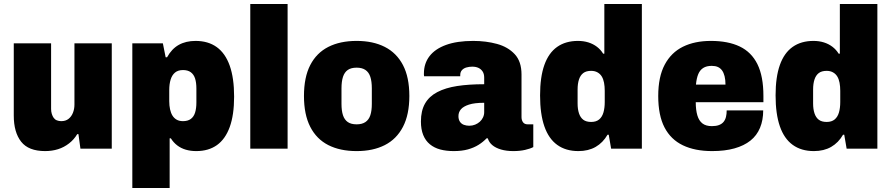

<svg xmlns="http://www.w3.org/2000/svg" viewBox="-20 -745 4467 962"><path d="M206 12Q123 12 86 -35Q49 -82 49 -166V-528H236V-199Q236 -186 239.5 -174.5Q243 -163 249 -154.5Q255 -146 265 -142Q275 -138 287 -138Q309 -138 323.5 -149.5Q338 -161 345.5 -180Q353 -199 353 -221V-528H540V0H383L373 -73H367Q351 -46 326 -26.5Q301 -7 271 2.5Q241 12 206 12Z M643 197V-528H796L810 -458H817Q840 -500 875.5 -520Q911 -540 960 -540Q1023 -540 1066 -509Q1109 -478 1131 -416Q1153 -354 1153 -261Q1153 -169 1131 -108.5Q1109 -48 1067 -18Q1025 12 963 12Q935 12 911 5Q887 -2 868 -16.5Q849 -31 836 -52H830V197ZM897 -138Q921 -138 936 -149Q951 -160 957.5 -181Q964 -202 964 -232V-301Q964 -331 957.5 -351.5Q951 -372 936 -383Q921 -394 897 -394Q872 -394 857 -381.5Q842 -369 835 -346.5Q828 -324 828 -294V-238Q828 -216 832 -197.5Q836 -179 844 -166Q852 -153 865 -145.5Q878 -138 897 -138Z M1234 0V-725H1421V0Z M1767 12Q1684 12 1625 -18Q1566 -48 1534.5 -109.5Q1503 -171 1503 -264Q1503 -358 1534.5 -419Q1566 -480 1625 -510Q1684 -540 1767 -540Q1849 -540 1908 -510Q1967 -480 1999 -419Q2031 -358 2031 -264Q2031 -171 1999 -109.5Q1967 -48 1908 -18Q1849 12 1767 12ZM1767 -122Q1794 -122 1811 -133.5Q1828 -145 1835.5 -167.5Q1843 -190 1843 -225V-302Q1843 -337 1835.5 -360Q1828 -383 1811 -394.5Q1794 -406 1767 -406Q1739 -406 1722.5 -394.5Q1706 -383 1698.5 -360Q1691 -337 1691 -302V-225Q1691 -190 1698.5 -167.5Q1706 -145 1722.5 -133.5Q1739 -122 1767 -122Z M2254 12Q2216 12 2186 4Q2156 -4 2134 -22Q2112 -40 2100.5 -68.5Q2089 -97 2089 -136Q2089 -190 2109.5 -226Q2130 -262 2171 -283.5Q2212 -305 2270.5 -314Q2329 -323 2406 -323V-356Q2406 -375 2398 -387Q2390 -399 2377 -405Q2364 -411 2346 -411Q2331 -411 2317 -407Q2303 -403 2294.5 -393.5Q2286 -384 2286 -369V-363H2105Q2104 -367 2104 -370Q2104 -373 2104 -377Q2104 -427 2132 -463.5Q2160 -500 2215 -520Q2270 -540 2351 -540Q2415 -540 2470 -525Q2525 -510 2559 -473.5Q2593 -437 2593 -372V-158Q2593 -143 2600.5 -132.5Q2608 -122 2624 -122H2652V-8Q2637 0 2611 6Q2585 12 2552 12Q2517 12 2490 4Q2463 -4 2446.5 -18Q2430 -32 2424 -52H2418Q2401 -34 2378 -19.5Q2355 -5 2324.5 3.5Q2294 12 2254 12ZM2331 -115Q2347 -115 2360.5 -120.5Q2374 -126 2384 -135Q2394 -144 2400 -156.5Q2406 -169 2406 -183V-230Q2358 -230 2330 -221Q2302 -212 2289.5 -197.5Q2277 -183 2277 -163Q2277 -146 2284.5 -135Q2292 -124 2304.5 -119.5Q2317 -115 2331 -115Z M2878 12Q2815 12 2772 -19Q2729 -50 2707.5 -112Q2686 -174 2686 -267Q2686 -359 2707.5 -419.5Q2729 -480 2771.5 -510Q2814 -540 2876 -540Q2904 -540 2928 -532.5Q2952 -525 2971 -510.5Q2990 -496 3002 -476H3008V-725H3196V0H3042L3030 -70H3024Q3001 -30 2964.5 -9Q2928 12 2878 12ZM2942 -134Q2967 -134 2982 -146.5Q2997 -159 3003.5 -181.5Q3010 -204 3010 -234V-290Q3010 -312 3006.5 -330.5Q3003 -349 2995 -362Q2987 -375 2973.5 -382.5Q2960 -390 2942 -390Q2917 -390 2902.5 -379Q2888 -368 2881 -347Q2874 -326 2874 -296V-227Q2874 -198 2881 -177Q2888 -156 2902.5 -145Q2917 -134 2942 -134Z M3548 12Q3462 12 3401.5 -17Q3341 -46 3309.5 -106.5Q3278 -167 3278 -264Q3278 -360 3310.5 -421Q3343 -482 3402 -511Q3461 -540 3542 -540Q3628 -540 3686.5 -512Q3745 -484 3775 -423.5Q3805 -363 3805 -264V-233H3466Q3466 -194 3474 -167Q3482 -140 3499.5 -126.5Q3517 -113 3547 -113Q3568 -113 3582.5 -118.5Q3597 -124 3605.5 -134.5Q3614 -145 3617.5 -159.5Q3621 -174 3621 -192H3804Q3804 -143 3788 -104.5Q3772 -66 3740 -40.5Q3708 -15 3660 -1.5Q3612 12 3548 12ZM3467 -321H3615Q3615 -345 3610.5 -363Q3606 -381 3597.5 -392.5Q3589 -404 3576.5 -409.5Q3564 -415 3546 -415Q3520 -415 3503.5 -404.5Q3487 -394 3478.5 -373.5Q3470 -353 3467 -321Z M4058 12Q3995 12 3952 -19Q3909 -50 3887.5 -112Q3866 -174 3866 -267Q3866 -359 3887.5 -419.5Q3909 -480 3951.5 -510Q3994 -540 4056 -540Q4084 -540 4108 -532.5Q4132 -525 4151 -510.5Q4170 -496 4182 -476H4188V-725H4376V0H4222L4210 -70H4204Q4181 -30 4144.5 -9Q4108 12 4058 12ZM4122 -134Q4147 -134 4162 -146.5Q4177 -159 4183.5 -181.5Q4190 -204 4190 -234V-290Q4190 -312 4186.5 -330.5Q4183 -349 4175 -362Q4167 -375 4153.5 -382.5Q4140 -390 4122 -390Q4097 -390 4082.5 -379Q4068 -368 4061 -347Q4054 -326 4054 -296V-227Q4054 -198 4061 -177Q4068 -156 4082.5 -145Q4097 -134 4122 -134Z"/></svg>

Font: Archivo SemiCondensed Black
Style: Regular
Weight: 900
Width: 4
Designer: Hector Gatti
Foundry: Omnibus-Type
Version: Version 2.001